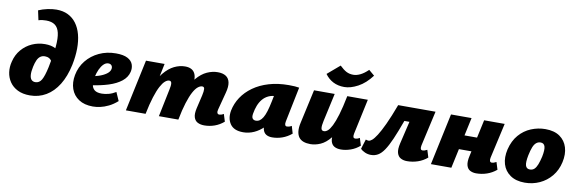

<svg xmlns="http://www.w3.org/2000/svg" viewBox="-51 -1129 4722 1564"><g transform="rotate(10 2310.0 -347.0)"><path d="M223 16Q163 16 121 -5Q79 -26 55 -61.5Q31 -97 25 -140.5Q19 -184 31 -230Q45 -288 81 -330Q117 -372 167 -394.5Q217 -417 274 -417Q326 -417 360.5 -398.5Q395 -380 400 -347L349 -284Q340 -302 325 -310.5Q310 -319 290 -319Q268 -319 252 -307.5Q236 -296 226 -273.5Q216 -251 209 -219Q200 -177 202 -150Q204 -123 216 -110.5Q228 -98 248 -98Q281 -98 299.5 -130Q318 -162 334 -236Q356 -340 362.5 -411.5Q369 -483 359 -526Q349 -569 322 -588.5Q295 -608 249 -608Q231 -608 216.5 -606Q202 -604 186 -599L169 -678Q203 -693 243 -701.5Q283 -710 317 -710Q371 -710 412 -690Q453 -670 481 -632.5Q509 -595 523 -542.5Q537 -490 536.5 -426Q536 -362 521 -289Q500 -191 458 -123Q416 -55 356 -19.5Q296 16 223 16Z M744 16Q673 16 627 -14.5Q581 -45 563 -96.5Q545 -148 557 -212Q570 -280 612 -332Q654 -384 717 -413.5Q780 -443 856 -443Q918 -443 952 -425Q986 -407 996.5 -377.5Q1007 -348 999 -315Q988 -269 947 -236.5Q906 -204 842 -183.5Q778 -163 697 -152L680 -223Q714 -228 749.5 -239.5Q785 -251 810.5 -269Q836 -287 841 -309Q844 -320 841 -330Q838 -340 830 -346Q822 -352 809 -352Q788 -352 770 -334.5Q752 -317 738.5 -288Q725 -259 717 -221Q710 -186 714 -158.5Q718 -131 737.5 -115.5Q757 -100 797 -100Q824 -100 854 -108Q884 -116 913 -134L944 -64Q909 -33 873 -15.5Q837 2 804.5 9Q772 16 744 16Z M1664 10Q1633 10 1610 -1.5Q1587 -13 1578 -41Q1569 -69 1580 -117L1606 -228Q1614 -264 1612.5 -282Q1611 -300 1594 -300Q1577 -300 1558 -284.5Q1539 -269 1520.5 -234.5Q1502 -200 1483.5 -142Q1465 -84 1449 0H1390Q1415 -130 1449.5 -215Q1484 -300 1525 -348Q1566 -396 1610.5 -416Q1655 -436 1699 -436Q1741 -436 1766.5 -419.5Q1792 -403 1799 -369Q1806 -335 1792 -283L1754 -138Q1749 -120 1753 -109Q1757 -98 1770 -98Q1777 -98 1785.5 -100.5Q1794 -103 1806 -110L1825 -49Q1790 -19 1749 -4.5Q1708 10 1664 10ZM1015 0 1106 -427H1260L1171 0ZM1122 0Q1146 -126 1179.5 -210Q1213 -294 1254 -343.5Q1295 -393 1339.5 -414.5Q1384 -436 1429 -436Q1488 -436 1509.5 -396Q1531 -356 1512 -283L1443 0H1288L1335 -228Q1343 -263 1340.5 -281.5Q1338 -300 1321 -300Q1305 -300 1287 -284.5Q1269 -269 1250.5 -234.5Q1232 -200 1213.5 -142Q1195 -84 1178 0Z M1986 10Q1909 10 1878 -35.5Q1847 -81 1859 -147Q1871 -207 1905 -258.5Q1939 -310 1994 -349.5Q2049 -389 2123 -411Q2197 -433 2287 -433Q2317 -433 2336.5 -431.5Q2356 -430 2373 -427L2314 -138Q2306 -98 2330 -98Q2337 -98 2346.5 -100.5Q2356 -103 2368 -110L2386 -49Q2350 -19 2309 -4.5Q2268 10 2225 10Q2197 10 2177 -1.5Q2157 -13 2149 -40.5Q2141 -68 2150 -117L2177 -249L2263 -277Q2248 -210 2220.5 -157Q2193 -104 2156 -66.5Q2119 -29 2075.5 -9.5Q2032 10 1986 10ZM2071 -101Q2089 -101 2103 -110.5Q2117 -120 2129.5 -140.5Q2142 -161 2152.5 -195Q2163 -229 2173 -278L2193 -377L2251 -320Q2239 -324 2228 -325Q2217 -326 2205 -326Q2166 -326 2137.5 -312.5Q2109 -299 2089.5 -275.5Q2070 -252 2058 -221Q2046 -190 2040 -154Q2035 -125 2044.5 -113Q2054 -101 2071 -101Z M2542 10Q2509 10 2484.5 1Q2460 -8 2446 -27Q2432 -46 2428.5 -76.5Q2425 -107 2435 -150L2496 -427H2667L2616 -195Q2607 -155 2609.5 -134Q2612 -113 2633 -113Q2648 -113 2664 -126.5Q2680 -140 2697.5 -174.5Q2715 -209 2733.5 -270Q2752 -331 2771 -427H2839Q2813 -293 2779 -207.5Q2745 -122 2706 -74.5Q2667 -27 2625 -8.5Q2583 10 2542 10ZM2794 10Q2762 10 2740.5 -2Q2719 -14 2711 -41.5Q2703 -69 2713 -117L2776 -427H2941L2879 -138Q2875 -119 2878 -108.5Q2881 -98 2895 -98Q2902 -98 2910.5 -100.5Q2919 -103 2931 -110L2950 -49Q2916 -19 2874.5 -4.5Q2833 10 2794 10ZM2733 -496Q2681 -496 2641 -516.5Q2601 -537 2573 -576L2675 -663Q2706 -633 2731 -620Q2756 -607 2788 -607Q2816 -607 2846.5 -622Q2877 -637 2910 -669L2957 -629Q2906 -561 2845.5 -528.5Q2785 -496 2733 -496Z M3043 11Q3017 11 2993 0.5Q2969 -10 2956 -25L2981 -105Q2990 -102 2995.5 -101Q3001 -100 3005 -100Q3017 -100 3033 -113.5Q3049 -127 3071.5 -162Q3094 -197 3124 -261Q3154 -325 3192 -427H3396L3378 -309H3264Q3230 -215 3203 -153Q3176 -91 3151.5 -55Q3127 -19 3101 -4Q3075 11 3043 11ZM3341 10Q3312 10 3289.5 -2Q3267 -14 3258.5 -43Q3250 -72 3262 -123L3334 -427H3501L3436 -138Q3432 -118 3435.5 -108Q3439 -98 3453 -98Q3459 -98 3467.5 -100.5Q3476 -103 3489 -110L3508 -49Q3473 -19 3430 -4.5Q3387 10 3341 10Z M3913 10Q3885 10 3863 -1.5Q3841 -13 3833 -42.5Q3825 -72 3837 -123L3903 -427H4073L4008 -138Q4004 -120 4007.5 -109Q4011 -98 4025 -98Q4031 -98 4039.5 -100.5Q4048 -103 4061 -110L4080 -49Q4044 -19 4001.5 -4.5Q3959 10 3913 10ZM3538 0 3629 -427H3799L3707 0ZM3657 -160 3682 -278H3946L3920 -160Z M4316 16Q4243 16 4196 -16.5Q4149 -49 4132.5 -103.5Q4116 -158 4132 -227Q4150 -300 4191.5 -348Q4233 -396 4290 -419.5Q4347 -443 4408 -443Q4482 -443 4527.5 -411Q4573 -379 4589.5 -324.5Q4606 -270 4591 -202Q4576 -134 4535.5 -85Q4495 -36 4438 -10Q4381 16 4316 16ZM4339 -97Q4361 -97 4375.5 -110.5Q4390 -124 4400.5 -151Q4411 -178 4420 -217Q4432 -276 4424 -302.5Q4416 -329 4388 -329Q4368 -329 4352.5 -316.5Q4337 -304 4326.5 -278Q4316 -252 4307 -209Q4295 -149 4303 -123Q4311 -97 4339 -97Z"/></g></svg>

Font: Ysabeau Infant Black
Style: Italic
Weight: 900
Italic angle: -12°
Designer: Christian Thalmann (Catharsis Fonts)
Version: Version 2.001;gftools[0.9.30]; featfreeze: ss01,ss02,lnum